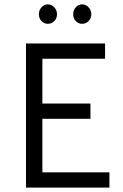

<svg xmlns="http://www.w3.org/2000/svg" viewBox="-20 -859 562 879"><path d="M481 0H99V-660H461V-590H174V-385H394V-315H174V-70H481ZM315 -794Q315 -812 327 -825.5Q339 -839 356 -839Q373 -839 385.5 -825.5Q398 -812 398 -794Q398 -775 385.5 -762.5Q373 -750 356 -750Q339 -750 327 -762.5Q315 -775 315 -794ZM158 -794Q158 -812 170 -825.5Q182 -839 199 -839Q216 -839 228.5 -825.5Q241 -812 241 -794Q241 -775 228.5 -762.5Q216 -750 199 -750Q182 -750 170 -762.5Q158 -775 158 -794Z"/></svg>

Font: Quattrocento Sans
Style: Regular
Weight: 400
Designer: Pablo Impallari
Foundry: Pablo Impallari, Igino Marini, Brenda Gallo
Version: Version 2.000